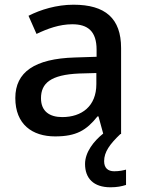

<svg xmlns="http://www.w3.org/2000/svg" viewBox="-20 -569 614 815"><path d="M422 115C422 76 446 43 491 0H494V-365C494 -491 427 -549 292 -549C220 -549 152 -528 101 -502L135 -425C181 -447 232 -466 287 -466C352 -466 390 -437 390 -358V-328L298 -325C127 -320 45 -263 45 -153C45 -41 117 10 214 10C304 10 347 -16 394 -75H398L418 -2C378 30 341 77 341 127C341 188 377 226 449 226C477 226 496 222 515 216V151C504 154 487 158 465 158C438 158 422 144 422 115ZM317 -257 389 -259V-212C389 -118 327 -72 244 -72C191 -72 154 -96 154 -152C154 -215 194 -252 317 -257Z"/></svg>

Font: Noto Sans Hanifi Rohingya Medium
Style: Regular
Weight: 500
Designer: Monotype Design Team and DaltonMaag
Foundry: Google LLC
Version: Version 2.102